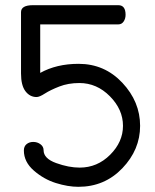

<svg xmlns="http://www.w3.org/2000/svg" viewBox="-20 -720 598 740"><path d="M61 -437V-673Q61 -700 107 -700H436Q464 -700 464 -663Q464 -648 456.5 -637Q449 -626 436 -626H135V-439Q198 -474 283 -474Q383 -474 451.5 -401Q520 -328 520 -235Q520 -143 451.5 -71.5Q383 0 282 0Q242 0 195.5 -14.5Q149 -29 110.5 -62.5Q72 -96 72 -140Q72 -156 82.5 -164.5Q93 -173 108 -173Q124 -173 136 -164Q148 -155 148 -141Q148 -109 196.5 -91.5Q245 -74 287 -74Q355 -74 404.5 -123.5Q454 -173 454 -235Q454 -298 403.5 -349Q353 -400 286 -400Q243 -400 208.5 -386.5Q174 -373 153 -359.5Q132 -346 121 -346Q95 -346 78 -368.5Q61 -391 61 -437Z"/></svg>

Font: Happy Monkey
Style: Regular
Weight: 400
Version: Version 1.001